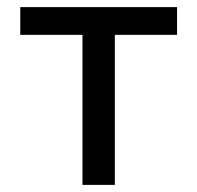

<svg xmlns="http://www.w3.org/2000/svg" viewBox="-20 -520 555 540"><path d="M212 0H303V-422H478V-500H37V-422H212Z"/></svg>

Font: LT Wave Alt
Style: Regular
Weight: 400
Designer: Daniel Lyons
Version: Version 2.5 (Glyphs App)